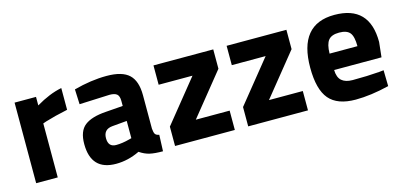

<svg xmlns="http://www.w3.org/2000/svg" viewBox="-53 -825 2407 1151"><g transform="rotate(-15 1150.5 -250.0)"><path d="M62 0V-500H195V-447Q279 -497 355 -512V-377Q274 -360 216 -342L196 -335V0Z M817 -344V-136Q819 -112 825 -102.5Q831 -93 850 -89L846 12Q795 12 764.5 5Q734 -2 703 -23Q631 12 556 12Q401 12 401 -152Q401 -232 444 -265.5Q487 -299 576 -305L683 -313V-344Q683 -375 669 -386.5Q655 -398 624 -398L436 -390L432 -483Q539 -512 635.5 -512Q732 -512 774.5 -472Q817 -432 817 -344ZM592 -212Q536 -207 536 -152Q536 -97 585 -97Q623 -97 668 -109L683 -113V-220Z M924 -380V-500H1295V-380L1085 -120H1295V0H924V-120L1134 -380Z M1378 -380V-500H1749V-380L1539 -120H1749V0H1378V-120L1588 -380Z M2055 -106Q2148 -106 2221 -112L2249 -115L2251 -16Q2136 12 2043 12Q1930 12 1879 -48Q1828 -108 1828 -243Q1828 -512 2049 -512Q2267 -512 2267 -286L2257 -193H1963Q1964 -147 1987.5 -126.5Q2011 -106 2055 -106ZM2135 -295Q2135 -355 2116 -378.5Q2097 -402 2049.5 -402Q2002 -402 1982.5 -377.5Q1963 -353 1962 -295Z"/></g></svg>

Font: Titillium Web
Style: Bold
Weight: 700
Version: Version 1.001;PS 57.000;hotconv 1.0.70;makeotf.lib2.5.55311